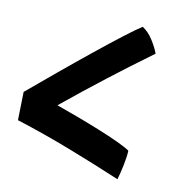

<svg xmlns="http://www.w3.org/2000/svg" viewBox="-60 -615 523 566"><g transform="rotate(10 202.0 -332.0)"><path d="M323 -560.5Q341 -549 354.8 -527Q368.5 -505 374 -489Q305 -438.5 243 -390.5Q181 -342.5 115.5 -289Q144 -279 178.8 -266Q213.5 -253 247 -239.5Q280.5 -226 306.8 -213.8Q333 -201.5 344.5 -193.5Q344 -176 338.5 -149.5Q333 -123 327.5 -105Q253 -136.5 171.8 -168Q90.5 -199.5 8.5 -225.5L10.5 -310.5Q51.5 -345 99 -384.5Q146.5 -424 191.8 -460.5Q237 -497 272 -523.8Q307 -550.5 323 -560.5Z"/></g></svg>

Font: Grandstander Medium
Style: Regular
Weight: 500
Designer: Tyler Finck
Foundry: Etcetera Type Co
Version: Version 1.200; ttfautohint (v1.8.3)